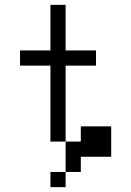

<svg xmlns="http://www.w3.org/2000/svg" viewBox="-20 -645 540 790"><path d="M250 -437.5H375V-375H250V-62.5H187.5V-375H62.5V-437.5H187.5V-625H250ZM187.5 62.5H250V125H187.5ZM250 -62.5H312.5V-125H437.5V0H312.5V62.5H250Z"/></svg>

Font: 寒蝉点阵体 16px
Style: Regular
Weight: 400
Designer: Designed by Warren2060
Foundry: ChillType
Version: Version 1.000